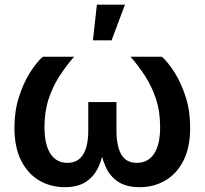

<svg xmlns="http://www.w3.org/2000/svg" viewBox="-20 -777 858 805"><path d="M251.5 7.8Q192.4 7.8 144.5 -20.3Q96.7 -48.3 68.6 -103.8Q40.5 -159.2 40.5 -241.2Q40.5 -311 59.1 -369.4Q77.6 -427.7 105 -471.4Q132.3 -515.1 159.2 -539.1H290.5Q257.8 -501.5 229.5 -458Q201.2 -414.6 183.8 -361.8Q166.5 -309.1 166.5 -244.1Q166.5 -170.9 191.4 -132.6Q216.3 -94.2 262.7 -94.2Q306.6 -94.2 328.4 -128.9Q350.1 -163.6 350.1 -231V-349.1H468.3V-231Q468.3 -163.6 488.8 -128.9Q509.3 -94.2 553.2 -94.2Q601.1 -94.2 626.2 -132.6Q651.4 -170.9 651.4 -244.1Q651.4 -310.5 633.5 -363.5Q615.7 -416.5 587.4 -459.7Q559.1 -502.9 527.3 -539.1H658.7Q685.1 -515.6 712.4 -472.4Q739.7 -429.2 758.5 -370.6Q777.3 -312 777.3 -241.2Q777.3 -159.2 749.3 -103.8Q721.2 -48.3 673.1 -20.3Q625 7.8 564.9 7.8Q509.8 7.8 475.1 -15.1Q440.4 -38.1 422.6 -78.6Q404.8 -119.1 397.9 -171.4H417.5Q411.6 -117.7 393.1 -77.4Q374.5 -37.1 340.1 -14.6Q305.7 7.8 251.5 7.8ZM369.6 -607.9 386.2 -757.3H503.9L447.8 -607.9Z"/></svg>

Font: Inter 18pt SemiBold
Style: Regular
Weight: 600
Designer: Rasmus Andersson
Foundry: rsms
Version: Version 4.001;git-66647c0bb